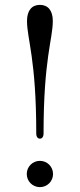

<svg xmlns="http://www.w3.org/2000/svg" viewBox="-20 -755 328 789"><path d="M144 -185C151 -185 159 -191 159 -206C159 -514 197 -594 197 -669C197 -712 177 -735 144 -735C111 -735 91 -712 91 -669C91 -594 129 -514 129 -206C129 -191 137 -185 144 -185ZM144 14C174 14 198 -10 198 -40C198 -70 174 -94 144 -94C114 -94 90 -70 90 -40C90 -10 114 14 144 14Z"/></svg>

Font: Shippori Mincho OTF
Style: Regular
Weight: 400
Designer: FONTDASU
Foundry: FONTDASU / Google Inc. / but / Adobe
Version: Version 3.300;hotconv 1.0.109;makeotfexe 2.5.65596